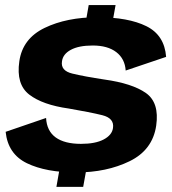

<svg xmlns="http://www.w3.org/2000/svg" viewBox="-20 -710 668 745"><path d="M309.1 -604.1 412.9 -603.5 428.5 -690.4H324.2ZM198.9 15H302.8L318.1 -69.8H213.8ZM275.9 -40.9Q393.6 -40.9 483 -84.5Q572.3 -128.2 586.1 -222.6Q599 -311.9 546 -349.2Q493 -386.4 384.6 -401.5Q306.6 -413.3 260.7 -424.5Q214.8 -435.6 220.5 -471.8Q223.9 -499.9 254.7 -516.6Q285.5 -533.4 339.7 -533.4Q397.7 -533.4 431.1 -507.8Q464.6 -482.2 467.7 -436.3L624.6 -489.3Q618.2 -573.7 547.9 -608.4Q477.7 -643.1 358.2 -643.1Q239 -643.1 153.3 -601.8Q67.6 -560.5 55 -472.2Q41.9 -382.7 93.6 -342.9Q145.3 -303.1 246.6 -288.9Q329 -274.8 376.6 -263.1Q424.2 -251.3 418.4 -213.1Q414.5 -185.9 382.4 -168.9Q350.2 -151.8 294.2 -151.8Q230.6 -151.8 196 -176.8Q161.5 -201.9 158.8 -252.3L1.9 -198.5Q10.8 -112.2 84.8 -76.5Q158.7 -40.9 275.9 -40.9Z"/></svg>

Font: Anybody Thin
Style: Italic
Weight: 100
Italic angle: -10°
Designer: Tyler Finck
Foundry: Etcetera Type Company
Version: Version 1.114;gftools[0.9.25]